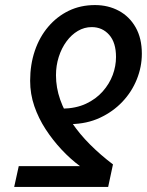

<svg xmlns="http://www.w3.org/2000/svg" viewBox="-20 -738 580 758"><path d="M355 -718Q407 -718 449 -695.5Q491 -673 515.5 -630Q540 -587 540 -526Q540 -474 520 -424.5Q500 -375 463 -336Q426 -297 374.5 -273Q323 -249 259 -248L226 -309Q280 -310 319.5 -328.5Q359 -347 385.5 -377Q412 -407 425 -442Q438 -477 438 -513Q438 -570 411 -600.5Q384 -631 342 -631Q313 -631 287.5 -616Q262 -601 242.5 -574.5Q223 -548 212 -513.5Q201 -479 201 -441Q201 -392 217.5 -345Q234 -298 264 -253.5Q294 -209 335.5 -167.5Q377 -126 426 -89L407 0H36L54 -82H296Q258 -110 223 -147.5Q188 -185 160 -228Q132 -271 115.5 -319Q99 -367 99 -419Q99 -483 117.5 -537.5Q136 -592 170.5 -632.5Q205 -673 251.5 -695.5Q298 -718 355 -718Z"/></svg>

Font: Source Sans 3 ExtraLight SemiBold
Style: Italic
Weight: 600
Italic angle: -11°
Version: Version 3.052;hotconv 1.1.0;makeotfexe 2.6.0